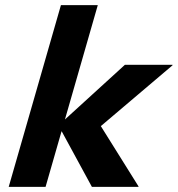

<svg xmlns="http://www.w3.org/2000/svg" viewBox="-20 -730 694 750"><path d="M362 -710 158 0H14L218 -710ZM184 -218 468 -477H654V-475L344 -212ZM202 -252 361 -258 521 -2V0H339Z"/></svg>

Font: Intel One Mono Light
Style: Italic
Weight: 300
Italic angle: -16°
Monospace: yes
Designer: Fred Shallcrass
Foundry: Frere-Jones Type LLC
Version: Version 1.004